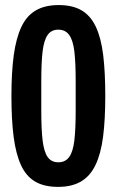

<svg xmlns="http://www.w3.org/2000/svg" viewBox="-20 -719 456 751"><path d="M206.9 12Q152.5 12 117.3 -8.9Q82 -29.7 62 -73.4Q42 -117 33.3 -184.2Q24.7 -251.4 24.7 -343.2Q24.7 -435.8 33.8 -503Q43 -570.2 63.6 -613.8Q84.2 -657.5 120.1 -678.3Q156 -699.2 209.6 -699.2Q264.2 -699.2 299.4 -678.3Q334.7 -657.5 355.1 -613.8Q375.5 -570.2 383.7 -503Q391.8 -435.8 391.8 -343.2Q391.8 -251.4 383.2 -184.2Q374.5 -117 353.4 -73.4Q332.3 -29.7 296.5 -8.9Q260.7 12 206.9 12ZM208.1 -84.2Q235.4 -84.2 250.5 -104.7Q265.5 -125.2 270.8 -169.3Q276 -213.4 276 -283.8V-403.6Q276 -475 270.8 -518.5Q265.5 -562 250.5 -582.5Q235.4 -603 208.1 -603Q181 -603 166.5 -582.5Q152 -562 146.7 -518.5Q141.5 -475 141.5 -403.6V-283.8Q141.5 -213.4 146.7 -169.3Q152 -125.2 166.5 -104.7Q181 -84.2 208.1 -84.2Z"/></svg>

Font: Archivo SemiBold ExtraCondensed
Style: Regular
Weight: 600
Width: 2
Version: Version 2.001